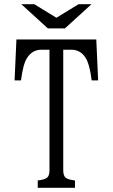

<svg xmlns="http://www.w3.org/2000/svg" viewBox="-20 -899 540 919"><path d="M209 -763.2 82 -878.9H144L250 -814L356 -878.9H418L291 -763.2ZM58.6 -710H440.9L449.7 -514.2H418.9Q408.7 -593.8 388.7 -624Q364.3 -661.1 320.8 -661.1H282.7V-84Q282.7 -58.6 293.9 -48.8Q305.2 -39.1 338.9 -35.2V0H160.6V-35.2Q193.8 -39.1 205.6 -48.8Q216.8 -58.1 216.8 -84V-661.1H178.7Q133.8 -661.1 108.9 -620.6Q89.8 -590.3 80.6 -514.2H49.8Z"/></svg>

Font: BIZ UDMincho
Style: Regular
Weight: 400
Monospace: yes
Designer: TypeBank Co., Ltd.
Foundry: Morisawa Inc.
Version: Version 1.06